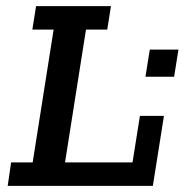

<svg xmlns="http://www.w3.org/2000/svg" viewBox="-20 -603 599 623"><path d="M5 0 16 -76H86L154 -507H85L97 -583H340L328 -507H259L191 -76H410L434 -227H512L476 0ZM452 -354 466 -442H559L545 -354Z"/></svg>

Font: Rokkitt SemiBold Medium
Style: Italic
Weight: 500
Italic angle: -9°
Version: Version 3.103